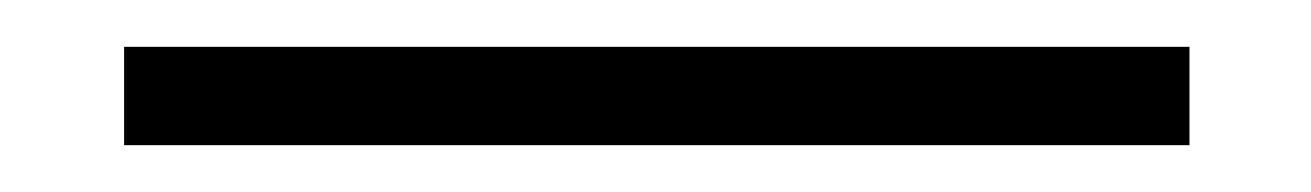

<svg xmlns="http://www.w3.org/2000/svg" viewBox="-20 53 560 82"><path d="M33 73H488V115H33Z"/></svg>

Font: FiraGO ExtraLight
Style: Regular
Weight: 200
Designer: bBox Type
Foundry: bBox Type GmbH
Version: Version 1.001